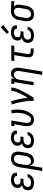

<svg xmlns="http://www.w3.org/2000/svg" viewBox="1748 -2567 1024 4560"><g transform="rotate(-90 2260.0 -287.0)"><path d="M202 8Q176 8 151.5 4.5Q127 1 104.5 -8Q82 -17 64.5 -32.5Q47 -48 36 -69.5Q25 -91 22.5 -116Q20 -141 24 -166Q27 -186 35.5 -205.5Q44 -225 60 -239.5Q76 -254 95.5 -263.5Q115 -273 135 -279Q119 -288 106 -301.5Q93 -315 86 -332Q79 -349 78 -369Q77 -389 80 -408Q83 -428 91.5 -448Q100 -468 115 -483.5Q130 -499 149 -510Q168 -521 188 -527Q208 -533 228.5 -535.5Q249 -538 269 -538Q290 -538 311.5 -535.5Q333 -533 352.5 -527Q372 -521 389.5 -510Q407 -499 418.5 -483Q430 -467 435 -446.5Q440 -426 436 -404Q436 -402 435.5 -400Q435 -398 435 -396H357Q357 -397 357 -398Q357 -399 358 -400Q360 -417 352.5 -431.5Q345 -446 331.5 -454.5Q318 -463 301.5 -465.5Q285 -468 269 -468Q257 -468 245 -467Q233 -466 221.5 -462.5Q210 -459 199 -453.5Q188 -448 178.5 -439.5Q169 -431 164 -419.5Q159 -408 157 -396Q154 -378 158.5 -360Q163 -342 176.5 -330.5Q190 -319 208 -315Q226 -311 245 -311H299L288 -241H234Q220 -241 206 -239.5Q192 -238 178 -234.5Q164 -231 151 -224.5Q138 -218 127 -207.5Q116 -197 109.5 -184Q103 -171 101 -157Q97 -136 103 -116Q109 -96 124.5 -83.5Q140 -71 160 -66.5Q180 -62 202 -62Q221 -62 241.5 -65.5Q262 -69 280.5 -79Q299 -89 313 -106Q327 -123 331 -143H409Q404 -120 394 -99Q384 -78 368.5 -60Q353 -42 333 -28Q313 -14 291 -6Q269 2 246.5 5Q224 8 202 8Z M479 205 570 -349Q574 -374 582 -398Q590 -422 603 -444Q616 -466 635 -485Q654 -504 677 -516.5Q700 -529 724.5 -533.5Q749 -538 774 -538Q802 -538 829 -531.5Q856 -525 878 -509.5Q900 -494 914 -471.5Q928 -449 934 -422.5Q940 -396 939.5 -367.5Q939 -339 934 -311L913 -181Q909 -157 902 -134Q895 -111 883.5 -89.5Q872 -68 855 -49Q838 -30 817 -17Q796 -4 772 2Q748 8 725 8Q702 8 680.5 1Q659 -6 644 -21.5Q629 -37 620 -57Q611 -77 607 -99L557 205ZM705 -62Q721 -62 737.5 -66Q754 -70 769 -79Q784 -88 795.5 -101Q807 -114 815.5 -129Q824 -144 828.5 -160Q833 -176 836 -192L858 -322Q861 -339 861.5 -356.5Q862 -374 859.5 -390Q857 -406 850.5 -421Q844 -436 832.5 -447Q821 -458 805 -463Q789 -468 772 -468Q757 -468 740.5 -464Q724 -460 710 -450.5Q696 -441 685 -428Q674 -415 666.5 -400Q659 -385 654.5 -369.5Q650 -354 647 -338L627 -217Q624 -200 622.5 -182Q621 -164 623 -147.5Q625 -131 630 -115Q635 -99 645.5 -86.5Q656 -74 672 -68Q688 -62 705 -62Z M1202 8Q1176 8 1151.5 4.5Q1127 1 1104.5 -8Q1082 -17 1064.5 -32.5Q1047 -48 1036 -69.5Q1025 -91 1022.5 -116Q1020 -141 1024 -166Q1027 -186 1035.5 -205.5Q1044 -225 1060 -239.5Q1076 -254 1095.5 -263.5Q1115 -273 1135 -279Q1119 -288 1106 -301.5Q1093 -315 1086 -332Q1079 -349 1078 -369Q1077 -389 1080 -408Q1083 -428 1091.5 -448Q1100 -468 1115 -483.5Q1130 -499 1149 -510Q1168 -521 1188 -527Q1208 -533 1228.5 -535.5Q1249 -538 1269 -538Q1290 -538 1311.5 -535.5Q1333 -533 1352.5 -527Q1372 -521 1389.5 -510Q1407 -499 1418.5 -483Q1430 -467 1435 -446.5Q1440 -426 1436 -404Q1436 -402 1435.5 -400Q1435 -398 1435 -396H1357Q1357 -397 1357 -398Q1357 -399 1358 -400Q1360 -417 1352.5 -431.5Q1345 -446 1331.5 -454.5Q1318 -463 1301.5 -465.5Q1285 -468 1269 -468Q1257 -468 1245 -467Q1233 -466 1221.5 -462.5Q1210 -459 1199 -453.5Q1188 -448 1178.5 -439.5Q1169 -431 1164 -419.5Q1159 -408 1157 -396Q1154 -378 1158.5 -360Q1163 -342 1176.5 -330.5Q1190 -319 1208 -315Q1226 -311 1245 -311H1299L1288 -241H1234Q1220 -241 1206 -239.5Q1192 -238 1178 -234.5Q1164 -231 1151 -224.5Q1138 -218 1127 -207.5Q1116 -197 1109.5 -184Q1103 -171 1101 -157Q1097 -136 1103 -116Q1109 -96 1124.5 -83.5Q1140 -71 1160 -66.5Q1180 -62 1202 -62Q1221 -62 1241.5 -65.5Q1262 -69 1280.5 -79Q1299 -89 1313 -106Q1327 -123 1331 -143H1409Q1404 -120 1394 -99Q1384 -78 1368.5 -60Q1353 -42 1333 -28Q1313 -14 1291 -6Q1269 2 1246.5 5Q1224 8 1202 8Z M1697 8Q1670 8 1644 0.5Q1618 -7 1598 -23Q1578 -39 1565.5 -62Q1553 -85 1547.5 -111Q1542 -137 1543 -164.5Q1544 -192 1549 -219L1589 -460H1548V-530H1679L1625 -208Q1623 -192 1621.5 -175.5Q1620 -159 1622 -143Q1624 -127 1629 -112Q1634 -97 1643.5 -85.5Q1653 -74 1668 -68Q1683 -62 1699 -62Q1716 -62 1734 -69Q1752 -76 1766 -89Q1780 -102 1790.5 -118Q1801 -134 1809.5 -150.5Q1818 -167 1824.5 -184.5Q1831 -202 1836 -219.5Q1841 -237 1845.5 -254.5Q1850 -272 1852 -290Q1862 -348 1860.5 -405.5Q1859 -463 1848 -520L1924 -533Q1937 -471 1938.5 -407.5Q1940 -344 1929 -279Q1925 -255 1919 -231Q1913 -207 1905 -183.5Q1897 -160 1886.5 -137Q1876 -114 1862.5 -92.5Q1849 -71 1831.5 -51Q1814 -31 1792 -17Q1770 -3 1745.5 2.5Q1721 8 1697 8Z M2141 0Q2147 -33 2146.5 -67Q2146 -101 2142.5 -134Q2139 -167 2134 -199.5Q2129 -232 2123 -264Q2117 -296 2110.5 -328Q2104 -360 2096 -391.5Q2088 -423 2079 -453.5Q2070 -484 2060 -515L2133 -538Q2150 -491 2163 -442Q2176 -393 2186.5 -343Q2197 -293 2205.5 -242.5Q2214 -192 2219 -141Q2236 -168 2251.5 -195Q2267 -222 2282 -249.5Q2297 -277 2311 -305Q2325 -333 2337.5 -361.5Q2350 -390 2360 -418.5Q2370 -447 2375 -477L2384 -530H2463L2454 -477Q2447 -435 2431 -393.5Q2415 -352 2396 -312Q2377 -272 2356 -232.5Q2335 -193 2313 -154Q2291 -115 2267.5 -76.5Q2244 -38 2220 0Z M2762 205 2850 -322Q2852 -339 2853.5 -356Q2855 -373 2853 -389Q2851 -405 2845.5 -420Q2840 -435 2829 -446Q2818 -457 2803 -462.5Q2788 -468 2771 -468Q2748 -468 2725.5 -459Q2703 -450 2686.5 -432Q2670 -414 2661 -392Q2652 -370 2648 -347L2591 0H2513L2589 -460H2548V-530H2679L2667 -456Q2676 -474 2689.5 -489.5Q2703 -505 2720 -517Q2737 -529 2756.5 -533.5Q2776 -538 2795 -538Q2821 -538 2845.5 -529.5Q2870 -521 2888 -504Q2906 -487 2916 -464Q2926 -441 2930 -415.5Q2934 -390 2932.5 -363.5Q2931 -337 2926 -311L2841 205Z M3315 0Q3294 0 3273 -3.5Q3252 -7 3234 -16.5Q3216 -26 3203 -41.5Q3190 -57 3184 -76.5Q3178 -96 3177.5 -117.5Q3177 -139 3181 -160L3231 -460H3089L3100 -530H3463L3451 -460H3309L3258 -149Q3255 -134 3256 -119Q3257 -104 3265 -92.5Q3273 -81 3286.5 -75.5Q3300 -70 3315 -70H3389V0Z M3702 8Q3676 8 3651.5 4.5Q3627 1 3604.5 -8Q3582 -17 3564.5 -32.5Q3547 -48 3536 -69.5Q3525 -91 3522.5 -116Q3520 -141 3524 -166Q3527 -186 3535.5 -205.5Q3544 -225 3560 -239.5Q3576 -254 3595.5 -263.5Q3615 -273 3635 -279Q3619 -288 3606 -301.5Q3593 -315 3586 -332Q3579 -349 3578 -369Q3577 -389 3580 -408Q3583 -428 3591.5 -448Q3600 -468 3615 -483.5Q3630 -499 3649 -510Q3668 -521 3688 -527Q3708 -533 3728.5 -535.5Q3749 -538 3769 -538Q3790 -538 3811.5 -535.5Q3833 -533 3852.5 -527Q3872 -521 3889.5 -510Q3907 -499 3918.5 -483Q3930 -467 3935 -446.5Q3940 -426 3936 -404Q3936 -402 3935.5 -400Q3935 -398 3935 -396H3857Q3857 -397 3857 -398Q3857 -399 3858 -400Q3860 -417 3852.5 -431.5Q3845 -446 3831.5 -454.5Q3818 -463 3801.5 -465.5Q3785 -468 3769 -468Q3757 -468 3745 -467Q3733 -466 3721.5 -462.5Q3710 -459 3699 -453.5Q3688 -448 3678.5 -439.5Q3669 -431 3664 -419.5Q3659 -408 3657 -396Q3654 -378 3658.5 -360Q3663 -342 3676.5 -330.5Q3690 -319 3708 -315Q3726 -311 3745 -311H3799L3788 -241H3734Q3720 -241 3706 -239.5Q3692 -238 3678 -234.5Q3664 -231 3651 -224.5Q3638 -218 3627 -207.5Q3616 -197 3609.5 -184Q3603 -171 3601 -157Q3597 -136 3603 -116Q3609 -96 3624.5 -83.5Q3640 -71 3660 -66.5Q3680 -62 3702 -62Q3721 -62 3741.5 -65.5Q3762 -69 3780.5 -79Q3799 -89 3813 -106Q3827 -123 3831 -143H3909Q3904 -120 3894 -99Q3884 -78 3868.5 -60Q3853 -42 3833 -28Q3813 -14 3791 -6Q3769 2 3746.5 5Q3724 8 3702 8ZM3778 -587 3734 -633 3890 -779 3946 -721Z M4201 8Q4173 8 4146 1.5Q4119 -5 4097.5 -20.5Q4076 -36 4061.5 -58.5Q4047 -81 4041 -107.5Q4035 -134 4035.5 -162.5Q4036 -191 4041 -219L4062 -349Q4066 -374 4074 -397.5Q4082 -421 4096 -443Q4110 -465 4129.5 -483.5Q4149 -502 4172 -513.5Q4195 -525 4219.5 -531.5Q4244 -538 4268 -538Q4272 -538 4275.5 -538Q4279 -538 4283 -538L4520 -530L4509 -460L4386 -464Q4402 -451 4412 -433.5Q4422 -416 4426.5 -396Q4431 -376 4430.5 -354Q4430 -332 4426 -311L4405 -181Q4401 -156 4393.5 -132Q4386 -108 4372.5 -86Q4359 -64 4340 -45Q4321 -26 4298.5 -13.5Q4276 -1 4251 3.5Q4226 8 4201 8ZM4203 -62Q4219 -62 4235 -66Q4251 -70 4265 -79.5Q4279 -89 4290 -102Q4301 -115 4309 -130Q4317 -145 4321.5 -160.5Q4326 -176 4328 -192L4350 -322Q4352 -338 4353.5 -354Q4355 -370 4353 -385.5Q4351 -401 4346.5 -416Q4342 -431 4332.5 -442.5Q4323 -454 4309 -460.5Q4295 -467 4279 -468H4271Q4269 -468 4267 -468Q4265 -468 4263 -468Q4240 -468 4217 -457Q4194 -446 4177 -427Q4160 -408 4151.5 -384.5Q4143 -361 4139 -338L4117 -208Q4115 -191 4114 -173.5Q4113 -156 4115.5 -140Q4118 -124 4124.5 -109Q4131 -94 4142.5 -83Q4154 -72 4170 -67Q4186 -62 4203 -62Z"/></g></svg>

Font: Iosevka Slab Oblique
Style: Regular
Weight: 400
Italic angle: -9°
Monospace: yes
Designer: Belleve Invis
Foundry: Belleve Invis
Version: Version 11.1.1; ttfautohint (v1.8.3)